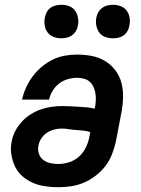

<svg xmlns="http://www.w3.org/2000/svg" viewBox="-20 -770 590 802"><path d="M223 12Q195 12 168 8Q141 4 117 -6.5Q93 -17 73.5 -34Q54 -51 43 -74Q32 -97 27.5 -124Q23 -151 29 -180Q33 -202 44 -223Q55 -244 71.5 -262Q88 -280 109 -293Q130 -306 152 -313.5Q174 -321 196.5 -324Q219 -327 241 -327Q258 -327 275 -326Q292 -325 309.5 -324Q327 -323 343.5 -321.5Q360 -320 376 -316V-317Q379 -332 380 -347.5Q381 -363 379 -377.5Q377 -392 371.5 -405Q366 -418 356 -427.5Q346 -437 331.5 -441Q317 -445 302 -445Q283 -445 263.5 -439.5Q244 -434 227.5 -421.5Q211 -409 200 -391Q189 -373 185 -354H72Q78 -380 89 -404.5Q100 -429 116.5 -451Q133 -473 154.5 -491Q176 -509 200.5 -521Q225 -533 251 -537.5Q277 -542 302 -542Q334 -542 364.5 -536Q395 -530 420 -514.5Q445 -499 462.5 -475.5Q480 -452 487.5 -423Q495 -394 494 -362Q493 -330 487 -299L464 -179Q458 -152 448 -126Q438 -100 420.5 -77Q403 -54 379.5 -36Q356 -18 330 -7Q304 4 277 8Q250 12 223 12ZM223 -85Q245 -85 268 -92Q291 -99 309 -115Q327 -131 338 -153Q349 -175 353 -197L357 -218Q343 -223 328 -224.5Q313 -226 297.5 -227Q282 -228 267.5 -230.5Q253 -233 237 -233Q222 -233 206.5 -229Q191 -225 177 -216Q163 -207 153.5 -193Q144 -179 141 -164Q137 -146 142 -129.5Q147 -113 159.5 -103Q172 -93 188.5 -89Q205 -85 223 -85ZM451 -610Q434 -610 418.5 -616Q403 -622 394 -635Q385 -648 382 -665Q379 -682 383 -699Q385 -710 391.5 -720.5Q398 -731 408 -738Q418 -745 429.5 -747.5Q441 -750 452 -750Q469 -750 484.5 -744Q500 -738 509.5 -725Q519 -712 521.5 -695Q524 -678 520 -661Q518 -650 512 -639.5Q506 -629 496 -622Q486 -615 474.5 -612.5Q463 -610 451 -610ZM236 -610Q219 -610 203.5 -616Q188 -622 178.5 -635Q169 -648 166.5 -665Q164 -682 168 -699Q170 -710 176 -720.5Q182 -731 192 -738Q202 -745 213.5 -747.5Q225 -750 237 -750Q254 -750 269.5 -744Q285 -738 294 -725Q303 -712 306 -695Q309 -678 305 -661Q303 -650 296.5 -639.5Q290 -629 280 -622Q270 -615 258.5 -612.5Q247 -610 236 -610Z"/></svg>

Font: Lode Term
Style: Bold Italic
Weight: 700
Italic angle: -11°
Monospace: yes
Designer: Belleve Invis
Foundry: Belleve Invis
Version: Version 29.2.0